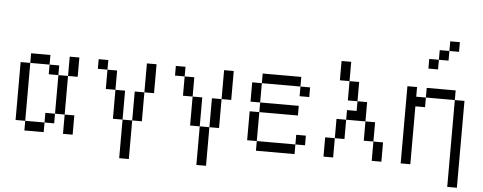

<svg xmlns="http://www.w3.org/2000/svg" viewBox="-57 -963 3114 1239"><g transform="rotate(5 1500.0 -343.0)"><path d="M125 -62.5V0H250V-62.5ZM125 -62.5Q125 -62.5 125 -437.5H62.5Q62.5 -437.5 62.5 -62.5ZM250 -62.5H312.5V-125H250ZM375 -125Q375 -125 375 0H437.5Q437.5 0 437.5 -125ZM312.5 -125H375Q375 -125 375 -375H312.5Q312.5 -375 312.5 -125ZM312.5 -375V-437.5H250V-375ZM375 -375H437.5Q437.5 -375 437.5 -500H375Q375 -500 375 -375ZM125 -437.5H250V-500H125Z M750 -125Q750 -125 750 125H812.5Q812.5 125 812.5 -125ZM750 -125V-312.5H687.5V-125ZM812.5 -125H875V-312.5H812.5ZM687.5 -312.5Q687.5 -312.5 687.5 -437.5H625Q625 -437.5 625 -312.5ZM875 -312.5H937.5V-500H875ZM625 -437.5V-500H562.5V-437.5Z M1250 -125Q1250 -125 1250 125H1312.5Q1312.5 125 1312.5 -125ZM1250 -125V-312.5H1187.5V-125ZM1312.5 -125H1375V-312.5H1312.5ZM1187.5 -312.5Q1187.5 -312.5 1187.5 -437.5H1125Q1125 -437.5 1125 -312.5ZM1375 -312.5H1437.5V-500H1375ZM1125 -437.5V-500H1062.5V-437.5Z M1937.5 -62.5V-125H1875V-62.5H1625V0H1875V-62.5ZM1875 -250V-312.5H1625V-250H1562.5V-62.5H1625V-250ZM1937.5 -375V-437.5H1875V-375ZM1625 -312.5Q1625 -312.5 1625 -437.5H1562.5Q1562.5 -437.5 1562.5 -312.5ZM1625 -437.5H1875V-500H1625Z M2062.5 -125Q2062.5 -125 2062.5 0H2125Q2125 0 2125 -125ZM2375 -125Q2375 -125 2375 0H2437.5Q2437.5 0 2437.5 -125ZM2125 -125H2187.5Q2187.5 -125 2187.5 -250H2125Q2125 -250 2125 -125ZM2375 -125Q2375 -125 2375 -250H2312.5Q2312.5 -250 2312.5 -125ZM2187.5 -250H2312.5Q2312.5 -250 2312.5 -375H2250V-312.5H2187.5ZM2250 -375Q2250 -375 2250 -500H2187.5Q2187.5 -500 2187.5 -375ZM2187.5 -500Q2187.5 -500 2187.5 -625H2125Q2125 -625 2125 -500Z M2875 -750V-812.5H2812.5V-750H2750V-687.5H2687.5V-625H2750V-687.5H2812.5V-750ZM2875 -437.5V125H2937.5V-437.5ZM2562.5 -500Q2562.5 -500 2562.5 0H2625Q2625 0 2625 -375H2687.5V-437.5H2625V-500ZM2687.5 -437.5H2875V-500H2687.5Z"/></g></svg>

Font: BFUnifontExMono
Style: Regular
Weight: 500
Version: Version 15.0.06